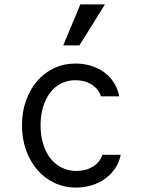

<svg xmlns="http://www.w3.org/2000/svg" viewBox="-20 -837 640 867"><path d="M442.2 -138Q431.2 -104.2 399.6 -84.7Q368 -65.2 325.2 -65.2Q288.8 -65.2 258.7 -80.1Q228.6 -95 207.5 -122Q186.4 -149 174.8 -187.2Q163.2 -225.4 163.2 -271.6Q163.2 -316.8 174.6 -354.2Q186 -391.6 206.4 -418.4Q226.8 -445.2 256 -460Q285.2 -474.8 321.2 -474.8Q362.8 -474.8 393.8 -455.3Q424.8 -435.8 436 -402H518.2Q512.2 -435 495.1 -462.4Q478 -489.8 452 -509.3Q426 -528.8 392.6 -539.4Q359.2 -550 321.2 -550Q268.4 -550 224.1 -529.2Q179.8 -508.4 147.7 -471.1Q115.6 -433.8 97.4 -382.8Q79.2 -331.8 79.2 -271.2Q79.2 -210.8 97.6 -159.3Q116 -107.8 148.4 -70.1Q180.8 -32.4 225.6 -11.2Q270.4 10 323.2 10Q360.8 10 394.8 -0.6Q428.8 -11.2 455.5 -30.7Q482.2 -50.2 500.5 -77.6Q518.8 -105 525.2 -138ZM453.8 -817H342.8L265.6 -632H338.6Z"/></svg>

Font: CommitMonoV143 ExtLt
Style: Regular
Weight: 200
Monospace: yes
Designer: Eigil Nikolajsen
Foundry: Eigil Nikolajsen
Version: Version 1.143